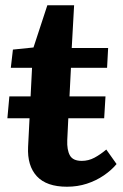

<svg xmlns="http://www.w3.org/2000/svg" viewBox="-20 -694 468 728"><path d="M234 14Q156.5 14 119.7 -25.7Q83 -65.5 86.5 -137L92 -245.5H8L15.5 -328.5H96L101.5 -437H21L29 -506L107 -514L159.5 -674H261L252 -512H390L386 -437H249L243.5 -328.5H380L375 -245.5H239L235 -162.5Q233.5 -125.5 245 -104.8Q256.5 -84 290 -84Q315.5 -84 338 -96Q360.5 -108 383 -127L422 -72Q402.5 -48.5 373.5 -28.8Q344.5 -9 309.3 2.5Q274 14 234 14Z"/></svg>

Font: Literata
Style: Italic
Weight: 400
Italic angle: -2°
Designer: Latin by Veronika Burian and Jose Scaglione. Greek by Irene Vlachou. Cyrillic by Vera Evstafieva
Foundry: TypeTogether
Version: Version 3.103;gftools[0.9.29]